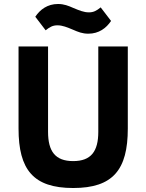

<svg xmlns="http://www.w3.org/2000/svg" viewBox="-20 -931 734 963"><path d="M423 -762C476 -762 513 -790 537 -826L485 -894C464 -877 449 -869 426 -869C400 -869 377 -879 348 -891C323 -902 301 -911 271 -911C218 -911 181 -883 157 -847L209 -779C230 -796 245 -804 268 -804C294 -804 317 -794 346 -782C371 -771 393 -762 423 -762ZM221 -698H73V-286C73 -80 147 12 347 12C547 12 621 -80 621 -286V-698H473V-270C473 -172 437 -123 347 -123C257 -123 221 -172 221 -270Z"/></svg>

Font: Braiins Sans
Style: Bold
Weight: 700
Designer: Mike Abbink, Paul van der Laan, Pieter van Rosmalen, Jiri Chlebus, Lubos Buracinsky
Foundry: Bold Monday, Sudetype
Version: Version 1.000;hotconv 1.0.109;makeotfexe 2.5.65596